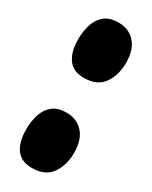

<svg xmlns="http://www.w3.org/2000/svg" viewBox="-171 -667 571 720"><g transform="rotate(30 115.0 -307.5)"><path d="M116 -235Q160 -235 187.5 -205Q215 -175 215 -117Q215 -65 189 -27.5Q163 10 105 10Q59 10 37 -20.5Q15 -51 15 -106Q15 -139 24 -168.5Q33 -198 55 -216.5Q77 -235 116 -235ZM116 -625Q160 -625 187.5 -595Q215 -565 215 -507Q215 -455 189 -417.5Q163 -380 105 -380Q59 -380 37 -410.5Q15 -441 15 -496Q15 -529 24 -558.5Q33 -588 55 -606.5Q77 -625 116 -625Z"/></g></svg>

Font: DynaPuff Condensed
Style: Bold
Weight: 700
Width: 3
Designer: Toshi Omagari, Jennifer Daniel
Foundry: Google Fonts
Version: Version 2.000; ttfautohint (v1.8.4.7-5d5b)